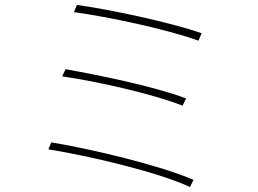

<svg xmlns="http://www.w3.org/2000/svg" viewBox="-20 -751 1040 774"><path d="M290 -731 278 -702C413 -684 654 -633 780 -587L793 -617C667 -661 418 -714 290 -731ZM244 -472 231 -443C366 -424 598 -372 716 -325L730 -354C606 -402 375 -449 244 -472ZM187 -177 175 -149C337 -123 616 -58 746 3L760 -26C624 -85 350 -150 187 -177Z"/></svg>

Font: Harano Aji Gothic K1 ExtraLight
Style: Regular
Weight: 250
Foundry: Masamichi Hosoda
Version: HaranoAjiGothicK1-ExtraLight version 20230610;ttx 4.39.4